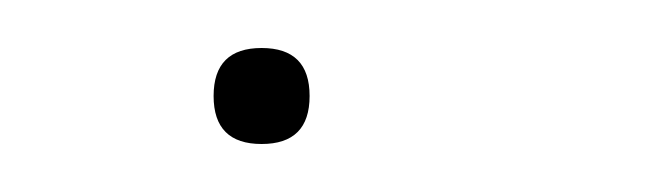

<svg xmlns="http://www.w3.org/2000/svg" viewBox="-20 -58 270 80"><path d="M69 -18Q69 -38 89 -38Q109 -38 109 -18Q109 2 89 2Q69 2 69 -18Z"/></svg>

Font: Alegreya Sans Thin
Style: Italic
Weight: 100
Italic angle: -7°
Designer: Juan Pablo del Peral
Foundry: Huerta Tipografica
Version: Version 2.007